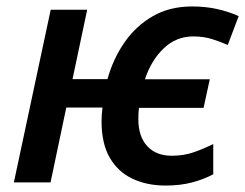

<svg xmlns="http://www.w3.org/2000/svg" viewBox="-20 -571 767 601"><path d="M498 9.8Q439.9 9.8 394.8 -11.5Q349.6 -32.7 323.7 -77.1Q297.9 -121.6 297.9 -191.4Q297.9 -201.7 298.6 -212.9Q299.3 -224.1 300.8 -234.4H187.5L138.2 0H23.4L138.7 -540.5H252.9L207 -323.2H316.4Q334 -386.7 369.6 -438.2Q405.3 -489.7 458.3 -520.3Q511.2 -550.8 581.5 -550.8Q623.5 -550.8 659.7 -542.7Q695.8 -534.7 727.1 -520.5L692.9 -430.2Q669.9 -440.4 643.6 -448.7Q617.2 -457 585 -457Q531.7 -457 492.7 -419.9Q453.6 -382.8 433.6 -322.8H636.7L617.2 -233.4H415Q413.6 -222.2 413.3 -214.1Q413.1 -206.1 413.1 -197.3Q413.1 -144 440.7 -113.8Q468.3 -83.5 517.6 -83.5Q554.7 -83.5 585.2 -94Q615.7 -104.5 647.5 -120.1V-25.4Q616.7 -9.3 580.6 0.2Q544.4 9.8 498 9.8Z"/></svg>

Font: Open Sans SemiBold
Style: Italic
Weight: 600
Italic angle: -12°
Designer: Monotype Design Team
Foundry: Monotype Imaging Inc.
Version: Version 3.003; ttfautohint (v1.8.4)